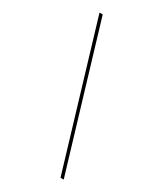

<svg xmlns="http://www.w3.org/2000/svg" viewBox="-235 -911 971 1141"><g transform="rotate(30 250.0 -340.0)"><path d="M384 143 94 -823H116L406 143Z"/></g></svg>

Font: Iosevka Curly Thin
Style: Italic
Weight: 100
Italic angle: -9°
Monospace: yes
Designer: Belleve Invis
Foundry: Belleve Invis
Version: Version 22.1.2; ttfautohint (v1.8.4)